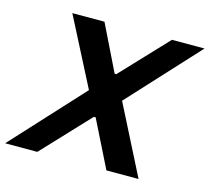

<svg xmlns="http://www.w3.org/2000/svg" viewBox="-130 -805 1008 923"><g transform="rotate(15 374.0 -344.0)"><path d="M-30 0 293 -351 120 -688H280L392 -459H400L616 -688H778L460 -343L634 0H474L358 -233H349L130 0Z"/></g></svg>

Font: Saira SemiBold
Style: Italic
Weight: 600
Italic angle: -12°
Designer: Hector Gatti with collaboration of the Omnibus-Type team
Foundry: Omnibus-Type
Version: Version 1.100; ttfautohint (v1.8.3)